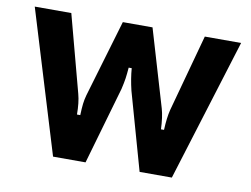

<svg xmlns="http://www.w3.org/2000/svg" viewBox="-65 -653 975 745"><g transform="rotate(10 422.0 -280.5)"><path d="M186 0 15 -561H159L240 -257Q249 -224 249 -177H262Q263 -205 265 -222Q267 -239 272 -257L362 -561H479L569 -257Q578 -226 580 -177H592Q594 -225 602 -257L685 -561H828L654 0H527L441 -305Q430 -351 427 -391H415Q413 -365 410.5 -348Q408 -331 402 -305L314 0Z"/></g></svg>

Font: Open Sauce Sans
Style: Bold
Weight: 700
Designer: Alfredo Marco Pradil
Foundry: Creative Sauce Fz LLC
Version: Version 1.477